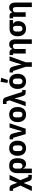

<svg xmlns="http://www.w3.org/2000/svg" viewBox="2576 -3432 1056 6248"><g transform="rotate(-90 3104.0 -308.0)"><path d="M88 -525Q145 -525 173.5 -504.5Q202 -484 220 -435L278 -279H282L379 -525H535L365 -172L471 85H537V200H468Q411 200 382 179Q353 158 336 110L275 -63H271L168 200H12L189 -169L85 -410H19V-525Z M593 -263Q593 -397 650.5 -467Q708 -537 833 -537Q965 -537 1022 -466.5Q1079 -396 1079 -263Q1079 -129 1029 -58.5Q979 12 884 12Q860 12 837.5 4.5Q815 -3 796.5 -16.5Q778 -30 765 -48.5Q752 -67 746 -88H741V200H593ZM833 -105Q871 -105 898 -133.5Q925 -162 925 -217V-316Q925 -366 901 -393Q877 -420 833 -420Q789 -420 765 -393Q741 -366 741 -316V-185Q741 -147 768 -126Q795 -105 833 -105Z M1158 0ZM1404 12Q1346 12 1300.5 -7Q1255 -26 1223.5 -62Q1192 -98 1175 -149Q1158 -200 1158 -263Q1158 -326 1175 -377Q1192 -428 1223.5 -463.5Q1255 -499 1300.5 -518Q1346 -537 1404 -537Q1462 -537 1507.5 -518Q1553 -499 1584.5 -463.5Q1616 -428 1633 -377Q1650 -326 1650 -263Q1650 -200 1633 -149Q1616 -98 1584.5 -62Q1553 -26 1507.5 -7Q1462 12 1404 12ZM1404 -105Q1448 -105 1472 -132Q1496 -159 1496 -209V-316Q1496 -366 1472 -393Q1448 -420 1404 -420Q1360 -420 1336 -393Q1312 -366 1312 -316V-209Q1312 -159 1336 -132Q1360 -105 1404 -105Z M1864 0 1743 -410H1694V-525H1746Q1804 -525 1836 -501Q1868 -477 1884 -416L1921 -274L1952 -123H1960L2000 -274L2077 -525H2217L2040 0Z M2254 0ZM2500 12Q2442 12 2396.5 -7Q2351 -26 2319.5 -62Q2288 -98 2271 -149Q2254 -200 2254 -263Q2254 -326 2271 -377Q2288 -428 2319.5 -463.5Q2351 -499 2396.5 -518Q2442 -537 2500 -537Q2558 -537 2603.5 -518Q2649 -499 2680.5 -463.5Q2712 -428 2729 -377Q2746 -326 2746 -263Q2746 -200 2729 -149Q2712 -98 2680.5 -62Q2649 -26 2603.5 -7Q2558 12 2500 12ZM2500 -105Q2544 -105 2568 -132Q2592 -159 2592 -209V-316Q2592 -366 2568 -393Q2544 -420 2500 -420Q2456 -420 2432 -393Q2408 -366 2408 -316V-209Q2408 -159 2432 -132Q2456 -105 2500 -105Z M2929 -625H2843V-740H2932Q2989 -740 3018 -718.5Q3047 -697 3065 -642L3237 -115H3298V0H3234Q3177 0 3148 -21.5Q3119 -43 3101 -98L3059 -228L3031 -352H3020L2991 -228L2914 0H2774L2962 -525Z M3334 0ZM3580 12Q3522 12 3476.5 -7Q3431 -26 3399.5 -62Q3368 -98 3351 -149Q3334 -200 3334 -263Q3334 -326 3351 -377Q3368 -428 3399.5 -463.5Q3431 -499 3476.5 -518Q3522 -537 3580 -537Q3638 -537 3683.5 -518Q3729 -499 3760.5 -463.5Q3792 -428 3809 -377Q3826 -326 3826 -263Q3826 -200 3809 -149Q3792 -98 3760.5 -62Q3729 -26 3683.5 -7Q3638 12 3580 12ZM3580 -105Q3624 -105 3648 -132Q3672 -159 3672 -209V-316Q3672 -366 3648 -393Q3624 -420 3580 -420Q3536 -420 3512 -393Q3488 -366 3488 -316V-209Q3488 -159 3512 -132Q3536 -105 3580 -105ZM3624 -579 3529 -593 3564 -816 3697 -796Z M4054 0 3919 -410H3870V-525H3922Q3980 -525 4011.5 -502Q4043 -479 4060 -418L4095 -293L4128 -145H4136L4177 -293L4253 -525H4393L4202 0V200H4054Z M4485 0V-410H4436V-525H4518Q4619 -525 4631 -431H4637Q4652 -476 4687 -506.5Q4722 -537 4785 -537Q4866 -537 4907.5 -483Q4949 -429 4949 -329V200H4801V-317Q4801 -368 4785 -392.5Q4769 -417 4728 -417Q4710 -417 4693 -412.5Q4676 -408 4662.5 -398Q4649 -388 4641 -373.5Q4633 -359 4633 -340V0Z M5461 -410V-402Q5500 -378 5520 -342Q5540 -306 5540 -247Q5540 -190 5523 -142Q5506 -94 5474.5 -60Q5443 -26 5397.5 -7Q5352 12 5294 12Q5236 12 5190.5 -7Q5145 -26 5113.5 -61.5Q5082 -97 5065 -146.5Q5048 -196 5048 -257Q5048 -385 5113 -455Q5178 -525 5294 -525H5576V-410ZM5294 -410Q5250 -410 5226 -385Q5202 -360 5202 -310V-209Q5202 -159 5226 -132Q5250 -105 5294 -105Q5338 -105 5362 -132Q5386 -159 5386 -209V-310Q5386 -343 5374.5 -368Q5363 -393 5342 -410Z M5681 0V-410H5632V-525H5714Q5815 -525 5827 -431H5833Q5848 -476 5883 -506.5Q5918 -537 5981 -537Q6062 -537 6103.5 -483Q6145 -429 6145 -329V200H5997V-317Q5997 -368 5981 -392.5Q5965 -417 5924 -417Q5906 -417 5889 -412.5Q5872 -408 5858.5 -398Q5845 -388 5837 -373.5Q5829 -359 5829 -340V0Z"/></g></svg>

Font: Aneliza ExtraBold
Style: Regular
Weight: 800
Designer: Mike Abbink, Paul van der Laan, Pieter van Rosmalen
Foundry: Bold Monday
Version: Version 3.001;September 8, 2019;FontCreator 11.5.0.2425 64-b